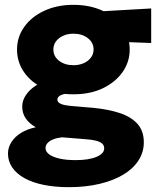

<svg xmlns="http://www.w3.org/2000/svg" viewBox="-20 -550 658 795"><path d="M265 225Q207.5 225 161 215.5Q114.5 206 81.5 187.8Q48.5 169.5 30.8 143.5Q13 117.5 13 85.5Q13 61.5 26.8 39.2Q40.5 17 66.2 0.8Q92 -15.5 128 -23Q99 -40 85.5 -61.2Q72 -82.5 72 -109Q72 -133 86.5 -155.2Q101 -177.5 127 -194.8Q153 -212 187.5 -222Q222 -232 262 -230.5L293.5 -164Q266 -164.5 249.5 -161.2Q233 -158 225.2 -151.8Q217.5 -145.5 217.5 -137.5Q217.5 -127.5 230 -120.8Q242.5 -114 277.5 -111L365.5 -103.5Q429 -97.5 476.2 -81.8Q523.5 -66 549.5 -36.8Q575.5 -7.5 575.5 39.5Q575.5 79.5 553.8 113.8Q532 148 491 172.8Q450 197.5 392.8 211.2Q335.5 225 265 225ZM293 113Q347.5 113 379.5 99.5Q411.5 86 411.5 64Q411.5 47 393.5 38.2Q375.5 29.5 335.5 26.5L236.5 18.5Q215 21 199.8 27.2Q184.5 33.5 176.5 42.8Q168.5 52 168.5 63Q168.5 78 183.8 89.2Q199 100.5 227 106.8Q255 113 293 113ZM284 -159.5Q214.5 -159.5 162 -184Q109.5 -208.5 80 -250.5Q50.5 -292.5 50.5 -345Q50.5 -396.5 80.2 -438.5Q110 -480.5 163 -505.2Q216 -530 284 -530Q352 -530 404.8 -505.5Q457.5 -481 487.2 -439.2Q517 -397.5 517 -345Q517 -293.5 487.5 -251.5Q458 -209.5 405.8 -184.5Q353.5 -159.5 284 -159.5ZM284 -280Q307.5 -280 326.2 -288.2Q345 -296.5 356.2 -311.2Q367.5 -326 367.5 -345Q367.5 -374 343.5 -392.2Q319.5 -410.5 284 -410.5Q260.5 -410.5 241.8 -402Q223 -393.5 212 -379Q201 -364.5 201 -345Q201 -316.5 224.8 -298.2Q248.5 -280 284 -280ZM360.5 -381 291.5 -497 606 -515V-372Z"/></svg>

Font: Geologica Thin Cursive ExtraBold
Style: Regular
Weight: 800
Version: Version 1.010;gftools[0.9.28]